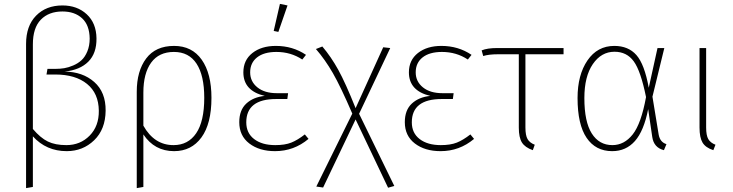

<svg xmlns="http://www.w3.org/2000/svg" viewBox="-20 -767 3767 987"><path d="M312 -399Q405 -398 464.5 -345.5Q524 -293 523 -198Q522 -102 464 -46Q406 10 323 10Q218 10 149 -66V194L114 200V-541Q114 -634 165.5 -686.5Q217 -739 301 -739Q377 -739 426 -693.5Q475 -648 476 -570Q477 -493 434 -450Q391 -407 312 -399ZM321 -21Q393 -21 441 -70Q489 -119 488 -198Q487 -287 427.5 -335.5Q368 -384 264 -384H219L224 -413H266Q289 -413 310.5 -416.5Q332 -420 356.5 -430.5Q381 -441 399 -457.5Q417 -474 429 -503Q441 -532 441 -569Q440 -638 402 -673Q364 -708 301 -708Q231 -708 190 -666Q149 -624 149 -539V-104Q188 -58 226 -39.5Q264 -21 321 -21Z M875 -531Q967 -531 1017 -460Q1067 -389 1067 -264Q1067 -131 1015.5 -60.5Q964 10 875 10Q774 10 717 -76V194L683 200V-295Q683 -402 731.5 -466.5Q780 -531 875 -531ZM872 -21Q947 -21 988.5 -82Q1030 -143 1030 -264Q1030 -379 990.5 -439.5Q951 -500 874 -500Q797 -500 757 -445Q717 -390 717 -291V-121Q773 -21 872 -21Z M1419 -747 1458 -739 1411 -603 1387 -608ZM1398 -531Q1485 -531 1553 -485L1534 -461Q1475 -500 1401 -500Q1337 -500 1301.5 -472Q1266 -444 1266 -395Q1266 -348 1303 -318Q1340 -288 1403 -288H1461L1457 -258H1400Q1246 -258 1246 -138Q1246 -83 1286.5 -52Q1327 -21 1395 -21Q1445 -21 1477.5 -34Q1510 -47 1547 -76L1566 -53Q1491 10 1394 10Q1313 10 1261.5 -29.5Q1210 -69 1210 -139Q1210 -201 1246 -234.5Q1282 -268 1341 -274Q1231 -300 1231 -395Q1231 -458 1277.5 -494.5Q1324 -531 1398 -531Z M1826 -182 2007 189 1975 198 1808 -153 1641 197 1606 192 1791 -183Q1731 -322 1691 -391.5Q1651 -461 1604 -515L1637 -528Q1682 -475 1719 -408Q1756 -341 1808 -211L1950 -524L1986 -520Z M2249 -531Q2336 -531 2404 -485L2385 -461Q2326 -500 2252 -500Q2188 -500 2152.5 -472Q2117 -444 2117 -395Q2117 -348 2154 -318Q2191 -288 2254 -288H2312L2308 -258H2251Q2097 -258 2097 -138Q2097 -83 2137.5 -52Q2178 -21 2246 -21Q2296 -21 2328.5 -34Q2361 -47 2398 -76L2417 -53Q2342 10 2245 10Q2164 10 2112.5 -29.5Q2061 -69 2061 -139Q2061 -201 2097 -234.5Q2133 -268 2192 -274Q2082 -300 2082 -395Q2082 -458 2128.5 -494.5Q2175 -531 2249 -531Z M2877 -488H2681V-112Q2681 -71 2692 -52Q2703 -33 2729 -23L2719 5Q2679 -9 2663 -34.5Q2647 -60 2647 -111V-488H2539Q2493 -488 2464 -479L2456 -508Q2485 -520 2535 -520H2877Z M3138 -531Q3210 -531 3251.5 -484Q3293 -437 3315 -316L3360 -520H3395L3334 -270L3366 -75Q3373 -36 3406 -26L3393 5Q3341 -8 3333 -63L3312 -206Q3290 -94 3244 -42Q3198 10 3127 10Q3042 10 2995.5 -58.5Q2949 -127 2949 -263Q2949 -382 3000 -456.5Q3051 -531 3138 -531ZM3139 -501Q3071 -501 3027.5 -437.5Q2984 -374 2984 -263Q2984 -141 3022 -81Q3060 -21 3128 -21Q3189 -21 3232.5 -76Q3276 -131 3301 -268Q3274 -402 3238 -451.5Q3202 -501 3139 -501Z M3610 -520V-112Q3610 -71 3621 -52Q3632 -33 3658 -23L3647 5Q3607 -8 3591.5 -34Q3576 -60 3576 -111V-520Z"/></svg>

Font: Fira Sans UltraLight
Style: Regular
Weight: 200
Designer: Carrois Corporate & Edenspiekermann AG
Foundry: Carrois Corporate GbR & Edenspiekermann AG
Version: Version 4.106;PS 004.106;hotconv 1.0.70;makeotf.lib2.5.58329